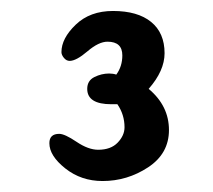

<svg xmlns="http://www.w3.org/2000/svg" viewBox="-20 -772 388 350"><path d="M186 -752Q231 -752 255.5 -732Q280 -712 280 -675Q280 -643 251 -610Q288 -579 288 -535Q288 -492 250 -467Q212 -442 167 -442Q128 -442 99 -465Q70 -488 70 -511Q70 -528 88 -528Q98 -528 119.5 -513.5Q141 -499 159 -499Q182 -499 194.5 -512Q207 -525 207 -540Q207 -563 194 -582H183Q139 -582 139 -610Q139 -625 152 -631.5Q165 -638 179 -638Q186 -638 192 -636Q203 -651 203 -671Q203 -696 176 -696Q160 -696 139.5 -678.5Q119 -661 107 -661Q101 -661 96.5 -666.5Q92 -672 92 -677Q92 -702 118 -727Q144 -752 186 -752Z"/></svg>

Font: LeckerliOne
Style: Regular
Weight: 400
Designer: Gesine Todt
Foundry: Gesine Todt
Version: Version 1.000